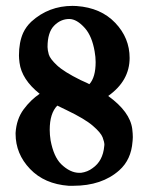

<svg xmlns="http://www.w3.org/2000/svg" viewBox="-20 -610 500 643"><path d="M225.1 12.2H210Q128.9 6.3 80.6 -44.2Q32.2 -94.7 32.2 -162.1V-165Q35.2 -211.4 59.1 -243.7Q83 -275.9 112.8 -295.9Q52.7 -343.8 45.4 -399.9Q43.5 -414.6 43.5 -424.3Q43.5 -468.3 57.6 -500Q67.4 -521 85 -537.6Q143.1 -590.3 223.1 -590.3L236.8 -589.8Q317.9 -584 366 -533.4Q414.1 -482.9 414.1 -416Q414.1 -339.4 342.3 -288.6Q415.5 -235.8 422.9 -178.2Q424.8 -162.1 424.8 -150.9Q424.8 -145.5 424.3 -141.1L423.8 -135.7Q419.4 -75.2 379.4 -39.6Q321.3 12.2 225.1 12.2ZM279.3 -328.1Q300.3 -351.1 300.3 -402.3Q300.3 -418.9 296.9 -438Q288.1 -488.8 264.6 -515.6Q237.3 -546.4 211.9 -546.4Q183.1 -546.4 161.1 -523.9Q139.2 -501.5 139.2 -452.6Q139.2 -442.9 143.3 -428Q147.5 -413.1 170.7 -391.4Q193.8 -369.6 250 -341.8Q276.4 -330.1 279.3 -328.1ZM251 -31.2Q273.4 -34.2 290 -46.9Q324.7 -70.8 329.1 -120.6L329.6 -125Q329.6 -134.3 323.7 -149.9Q317.9 -165.5 291 -188.7Q264.2 -211.9 203.1 -241.2Q176.3 -253.9 171.9 -256.3Q146.5 -230.5 146.5 -175.3Q146.5 -158.7 149.4 -140.1Q159.7 -85.4 184.6 -60.5Q214.8 -31.2 245.6 -31.2Z"/></svg>

Font: Quaaykop
Style: Bold
Weight: 700
Designer: Tup Wanders
Foundry: Free font, DO NOT SELL
Version: Version 1.00;July 31, 2023;FontCreator 11.5.0.2430 64-bit